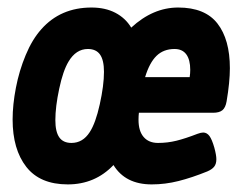

<svg xmlns="http://www.w3.org/2000/svg" viewBox="-20 -482 640 513"><path d="M594.2 -299.8Q594.2 -262.7 585.4 -210.9Q582.5 -194.3 574.2 -187.5Q565.9 -180.7 549.3 -180.7H351.1Q350.1 -171.9 350.1 -162.1Q350.1 -131.8 363.8 -116Q377.4 -100.1 402.3 -100.1Q427.7 -100.1 451.4 -106Q475.1 -111.8 507.8 -124.5Q517.1 -127.9 522.9 -127.9Q532.7 -127.9 539.6 -118.7Q546.4 -109.4 552.7 -87.4Q558.1 -67.4 558.1 -56.6Q558.1 -43.9 552.2 -36.6Q546.4 -29.3 533.7 -23.9Q492.7 -7.3 457 1.7Q421.4 10.7 385.3 10.7Q314.9 10.7 283.2 -41Q233.9 10.7 161.1 10.7Q86.9 10.7 50.3 -36.1Q13.7 -83 13.7 -162.6Q13.7 -202.1 22.5 -247.6Q31.2 -293 48.6 -334.7Q65.9 -376.5 90.3 -403.8Q141.6 -461.9 224.6 -461.9Q261.2 -461.9 288.3 -447.8Q315.4 -433.6 330.6 -408.2Q388.7 -461.9 456.1 -461.9Q527.8 -461.9 561 -419.2Q594.2 -376.5 594.2 -299.8ZM163.1 -317.4Q148.4 -293 138.2 -244.9Q127.9 -196.8 127.9 -161.1Q127.9 -129.9 138.4 -115Q148.9 -100.1 170.9 -100.1Q201.2 -100.1 219.7 -128.9Q235.4 -152.8 246.6 -203.4Q257.8 -253.9 257.8 -290Q257.8 -321.3 247.3 -336.2Q236.8 -351.1 214.8 -351.1Q183.1 -351.1 163.1 -317.4ZM367.7 -275.9H486.8Q488.3 -286.1 488.3 -295.4Q488.3 -322.3 477.8 -336.7Q467.3 -351.1 446.3 -351.1Q417 -351.1 398.2 -332.8Q379.4 -314.5 367.7 -275.9Z"/></svg>

Font: Courier Prime
Style: Bold Italic
Weight: 700
Italic angle: -10°
Designer: Alan Dague-Greene
Foundry: Quote-Unquote Apps
Version: Version 3.018